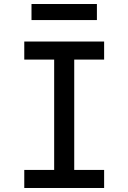

<svg xmlns="http://www.w3.org/2000/svg" viewBox="-20 -937 640 957"><path d="M463 -837V-917H137V-837ZM499 0V-90H350V-640H499V-730H101V-640H250V-90H101V0Z"/></svg>

Font: Tekne LDO Medium
Style: Regular
Weight: 500
Monospace: yes
Designer: Alessio Laiso, Mario Rullo, Paolo Rosset
Foundry: Alessio Laiso
Version: Version 1.000;hotconv 1.0.109;makeotfexe 2.5.65596